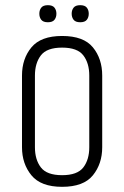

<svg xmlns="http://www.w3.org/2000/svg" viewBox="-20 -712 480 742"><path d="M65 -420Q65 -485 101.5 -529Q138 -573 220 -573Q303 -573 339 -529Q375 -485 375 -420V-143Q375 -79 339 -34.5Q303 10 220 10Q138 10 101.5 -34.5Q65 -79 65 -143ZM325 -420Q325 -468 302 -498Q279 -528 220 -528Q161 -528 138 -498Q115 -468 115 -420V-143Q115 -95 138 -65Q161 -35 220 -35Q279 -35 302 -65Q325 -95 325 -143ZM132 -659Q132 -673 139.5 -682.5Q147 -692 165 -692Q183 -692 190.5 -682.5Q198 -673 198 -659Q198 -645 190.5 -635.5Q183 -626 165 -626Q147 -626 139.5 -635.5Q132 -645 132 -659ZM257 -659Q257 -673 264.5 -682.5Q272 -692 290 -692Q308 -692 315.5 -682.5Q323 -673 323 -659Q323 -645 315.5 -635.5Q308 -626 290 -626Q272 -626 264.5 -635.5Q257 -645 257 -659Z"/></svg>

Font: Khand Variable Light
Style: Regular
Weight: 300
Designer: Satya Rajpurohit
Foundry: Indian Type Foundry
Version: Version 3.000